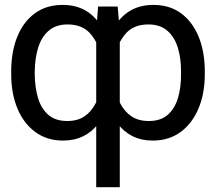

<svg xmlns="http://www.w3.org/2000/svg" viewBox="-20 -573 895 796"><path d="M378.9 203.1V-444.3L386.7 -545.9H467.8L476.6 -444.3V203.1ZM26.4 -265.6V-275.4Q26.4 -359.4 52 -421.6Q77.6 -483.9 125.2 -518.3Q172.9 -552.7 239.3 -552.7Q303.2 -552.7 347.4 -521.2Q391.6 -489.7 417 -430.4Q442.4 -371.1 449.2 -287.1V-255.9Q444.3 -192.9 428.7 -143.6Q413.1 -94.2 387.2 -60.1Q361.3 -25.9 324.7 -8.1Q288.1 9.8 241.2 9.8Q174.8 9.8 126.5 -25.6Q78.1 -61 52.2 -123.3Q26.4 -185.5 26.4 -265.6ZM124 -275.4V-265.6Q124.5 -210.9 137.7 -166.7Q150.9 -122.6 180.4 -96.9Q210 -71.3 258.8 -71.3Q301.3 -71.3 329.6 -90.3Q357.9 -109.4 375.2 -142.3Q392.6 -175.3 402.3 -215.8V-327.1Q392.1 -386.7 358.2 -429.2Q324.2 -471.7 260.7 -471.7Q211.4 -471.7 181.4 -445.3Q151.4 -418.9 137.9 -374.5Q124.5 -330.1 124 -275.4ZM829.1 -275.4V-265.6Q829.1 -185.5 803 -123.3Q776.9 -61 728.5 -25.6Q680.2 9.8 613.3 9.8Q566.4 9.8 530.3 -8.1Q494.1 -25.9 468 -60.1Q441.9 -94.2 426.3 -143.6Q410.6 -192.9 405.3 -255.9V-287.1Q412.6 -371.1 438.2 -430.4Q463.9 -489.7 508.3 -521.2Q552.7 -552.7 616.2 -552.7Q682.6 -552.7 730 -518.3Q777.3 -483.9 803.2 -421.6Q829.1 -359.4 829.1 -275.4ZM730.5 -265.6V-275.4Q731 -330.1 717.5 -374.5Q704.1 -418.9 674.1 -445.3Q644 -471.7 594.7 -471.7Q531.2 -471.7 497.3 -429.2Q463.4 -386.7 452.1 -327.1V-215.8Q462.4 -175.3 479.7 -142.3Q497.1 -109.4 525.6 -90.3Q554.2 -71.3 596.7 -71.3Q646 -71.3 675.3 -96.9Q704.6 -122.6 717.8 -166.7Q731 -210.9 730.5 -265.6Z"/></svg>

Font: Inter Tight
Style: Regular
Weight: 400
Designer: Rasmus Andersson
Foundry: rsms
Version: Version 3.002